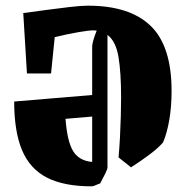

<svg xmlns="http://www.w3.org/2000/svg" viewBox="-20 -645 646 677"><path d="M303 12Q205 12 145 -19Q85 -50 57.5 -116Q30 -182 30 -287L305 -310V-481Q305 -489 309.5 -504.5Q314 -520 321 -537Q314 -538 306 -538Q296 -538 259 -532Q222 -526 173 -514L160 -386H75L62 -599Q100 -604 144 -610Q188 -616 227.5 -620.5Q267 -625 290 -625Q437 -625 511 -554Q585 -483 585 -324Q585 -269 577 -222.5Q569 -176 555 -143Q539 -124 508.5 -101Q478 -78 442 -55L398 -90Q401 -122 403 -160Q405 -198 406 -235.5Q407 -273 407 -303Q407 -387 398 -443Q389 -499 359 -522V-55Q359 -49 351.5 -33.5Q344 -18 333 2Q328 3 318.5 7.5Q309 12 303 12ZM211 -226Q217 -146 238 -112Q259 -78 305 -74V-234Z"/></svg>

Font: Grenze Gotisch Black
Style: Regular
Weight: 900
Designer: Renata Polastri
Foundry: Omnibus-Type
Version: Version 1.001